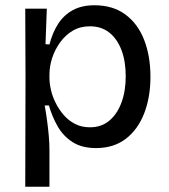

<svg xmlns="http://www.w3.org/2000/svg" viewBox="-20 -550 643 730"><path d="M76 160 77 -260 76 -517H158L153 -382L168 -381Q180 -427 201.5 -460Q223 -493 257 -511.5Q291 -530 339 -530Q409 -530 456.5 -495Q504 -460 528 -398.5Q552 -337 552 -258Q552 -180 528 -118.5Q504 -57 458 -22Q412 13 345 13Q291 13 255.5 -10Q220 -33 199 -70Q178 -107 166 -149H150Q155 -121 159 -91.5Q163 -62 165.5 -33.5Q168 -5 168 22V160ZM322 -66Q366 -66 396 -91.5Q426 -117 442 -160.5Q458 -204 458 -260Q458 -318 441.5 -360.5Q425 -403 395 -426.5Q365 -450 322 -450Q285 -450 257 -433.5Q229 -417 209 -389.5Q189 -362 178.5 -330Q168 -298 168 -266V-254Q168 -234 173.5 -209Q179 -184 191.5 -159Q204 -134 222 -113Q240 -92 265 -79Q290 -66 322 -66Z"/></svg>

Font: Bricolage Grotesque 20pt
Style: Regular
Weight: 400
Version: Version 1.001;gftools[0.9.33.dev8+g029e19f]